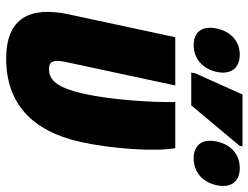

<svg xmlns="http://www.w3.org/2000/svg" viewBox="-114 -702 824 637"><g transform="rotate(90 298.5 -384.0)"><path d="M221 -606H330L464 -766L466 -776H294L224 -620ZM130 -614C175 -614 209 -644 219 -690C229 -737 207 -767 162 -767C119 -767 85 -739 75 -690C65 -642 87 -614 130 -614ZM506 -614C552 -614 585 -644 595 -690C605 -737 584 -767 538 -767C494 -767 460 -739 450 -690C440 -643 461 -614 506 -614ZM175 8C323 8 415 -77 451 -237C475 -345 484 -489 472 -553H319C321 -478 311 -335 292 -252C274 -170 251 -134 210 -134C186 -134 177 -146 186 -189L264 -553H104L28 -199C1 -72 39 8 175 8Z"/></g></svg>

Font: Noto Sans ExtraCondensed Black
Style: Italic
Weight: 900
Width: 2
Italic angle: -12°
Designer: Monotype Design Team
Foundry: Monotype Imaging Inc.
Version: Version 2.013